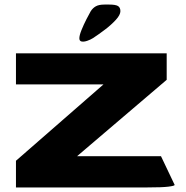

<svg xmlns="http://www.w3.org/2000/svg" viewBox="-20 -822 816 842"><path d="M50 0V-117L434 -452H50V-588H711V-472L318 -137H686L746 -11Q746 -7 719 -3.5Q692 0 626 0ZM328 -654Q328 -667 337.5 -690.5Q347 -714 359 -737.5Q371 -761 378 -773Q387 -787 400.5 -794.5Q414 -802 438 -802H459Q487 -802 497.5 -795.5Q508 -789 508 -773Q508 -757 488.5 -735.5Q469 -714 441.5 -693Q414 -672 388 -655Q377 -648 362.5 -643Q348 -638 338 -640Q328 -642 328 -654Z"/></svg>

Font: Goldman
Style: Bold
Weight: 700
Designer: Jaikishan Patel
Version: Version 1.000; ttfautohint (v1.8.3)